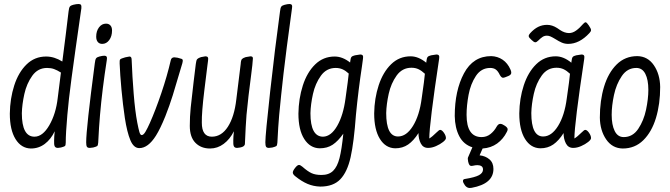

<svg xmlns="http://www.w3.org/2000/svg" viewBox="-20 -731 3343 958"><path d="M372 -711Q381 -711 384 -706.5Q387 -702 386 -690Q352 -454 337 -341.5Q322 -229 316 -157Q308 -66 308 -19Q308 -5 303.5 -2Q299 1 284 5Q272 7 269 7Q257 7 253 -1Q249 -9 250 -30Q250 -48 253 -76Q234 -36 203.5 -13Q173 10 134 10Q86 9 57.5 -37Q29 -83 29 -164Q30 -239 51 -304.5Q72 -370 112.5 -409.5Q153 -449 210 -449Q251 -449 291 -424Q309 -562 322 -673Q324 -692 328.5 -698Q333 -704 345 -707Q361 -711 372 -711ZM284 -369Q265 -381 249.5 -386.5Q234 -392 215 -392Q169 -392 141 -353Q113 -314 101.5 -262Q90 -210 89 -166Q89 -49 152 -49Q193 -49 226 -106Q259 -163 268 -242Z M470 -19Q474 -102 479 -157Q490 -285 513 -432Q515 -443 512 -448Q509 -453 501 -453Q491 -453 476 -449Q464 -446 459.5 -440Q455 -434 453 -415Q410 -89 410 -21Q410 -5 413.5 1Q417 7 428 7Q431 7 445 5Q460 1 464.5 -2Q469 -5 470 -19ZM539 -579Q539 -550 525 -531Q511 -512 490 -512Q476 -512 468 -521.5Q460 -531 460 -548Q460 -576 474 -594.5Q488 -613 509 -613Q523 -613 531 -604Q539 -595 539 -579Z M850 -445Q835 -445 832 -430Q814 -352 785 -266.5Q756 -181 728 -118Q716 -91 706 -74Q696 -57 687 -57Q680 -57 675.5 -72.5Q671 -88 665 -119Q654 -176 647 -263.5Q640 -351 637 -430Q637 -440 634.5 -444.5Q632 -449 626 -449Q623 -449 605 -445Q584 -439 580 -435Q576 -431 577 -414Q579 -360 586 -284.5Q593 -209 603 -142Q614 -71 630.5 -31.5Q647 8 675 8Q719 8 758 -54Q780 -89 805 -151Q826 -204 842 -255.5Q858 -307 890 -416Q892 -426 892 -427Q892 -435 887 -437Q882 -439 866 -443Z M1028 10Q983 10 955 -18.5Q927 -47 927 -103Q927 -149 931.5 -194Q936 -239 946 -322L957 -412Q959 -431 964.5 -436.5Q970 -442 983 -446Q1003 -450 1005 -450Q1014 -450 1017 -445Q1020 -440 1018 -428L1015 -405Q1013 -390 999.5 -279.5Q986 -169 987 -119Q987 -49 1037 -49Q1085 -49 1117 -98.5Q1149 -148 1159 -234L1181 -412Q1182 -431 1187.5 -436.5Q1193 -442 1206 -446Q1226 -450 1230 -450Q1238 -450 1240.5 -445.5Q1243 -441 1241 -429Q1241 -418 1233 -356Q1219 -252 1210 -158Q1206 -109 1202 -13Q1201 1 1178 5Q1166 7 1163 7Q1151 7 1147 -1Q1143 -9 1144 -30Q1144 -48 1147 -76Q1127 -36 1096 -13Q1065 10 1028 10Z M1304 -21Q1304 -5 1307.5 1Q1311 7 1322 7Q1325 7 1339 5Q1354 1 1358.5 -2Q1363 -5 1364 -19Q1368 -102 1373 -157Q1382 -253 1394.5 -362.5Q1407 -472 1437 -690Q1439 -701 1436 -706Q1433 -711 1425 -711Q1415 -711 1400 -707Q1388 -704 1383.5 -698Q1379 -692 1377 -673Q1352 -491 1328 -274.5Q1304 -58 1304 -21Z M1777 -459Q1787 -459 1790 -454Q1793 -449 1791 -437Q1791 -433 1786 -400Q1768 -282 1756 -158Q1746 -21 1729.5 53Q1713 127 1678 163.5Q1643 200 1578 200Q1544 199 1514.5 186.5Q1485 174 1454 149Q1441 139 1441 130Q1441 121 1453 106Q1464 92 1472 92Q1478 92 1489 101Q1515 124 1534.5 133Q1554 142 1584 142Q1621 142 1642 121.5Q1663 101 1674 58Q1685 15 1693 -64Q1667 -27 1640 -9Q1613 9 1575 9Q1527 8 1498 -37.5Q1469 -83 1469 -164Q1470 -239 1491 -304.5Q1512 -370 1552.5 -409.5Q1593 -449 1650 -449Q1689 -449 1727 -419V-421Q1729 -441 1733.5 -446.5Q1738 -452 1751 -455Q1775 -459 1777 -459ZM1704 -240Q1718 -339 1720 -364Q1705 -378 1689.5 -385Q1674 -392 1655 -392Q1609 -392 1581 -353Q1553 -314 1541.5 -262Q1530 -210 1529 -166Q1529 -49 1592 -49Q1632 -50 1662.5 -103Q1693 -156 1704 -240Z M2205 -42Q2205 -34 2190.5 -22.5Q2176 -11 2155.5 -2Q2135 7 2116 7Q2091 7 2079.5 -15.5Q2068 -38 2068 -67Q2044 -29 2016.5 -10Q1989 9 1952 9Q1904 8 1875.5 -38Q1847 -84 1847 -165Q1848 -240 1869.5 -305.5Q1891 -371 1931.5 -410.5Q1972 -450 2029 -450Q2068 -450 2107 -418V-421Q2109 -441 2113.5 -446.5Q2118 -452 2131 -455Q2155 -459 2157 -459Q2167 -459 2170 -454Q2173 -449 2171 -437Q2122 -112 2122 -40Q2137 -49 2158 -70Q2171 -83 2176 -83Q2185 -83 2195 -68.5Q2205 -54 2205 -42ZM2100 -363Q2084 -378 2068.5 -385.5Q2053 -393 2033 -393Q1987 -393 1959 -354Q1931 -315 1919.5 -263Q1908 -211 1907 -167Q1907 -50 1966 -50Q2008 -50 2040.5 -102.5Q2073 -155 2084 -240Q2098 -336 2100 -363Z M2531 -368Q2531 -358 2517 -352L2502 -346Q2494 -343 2490 -343Q2482 -343 2474 -357Q2465 -376 2454 -384Q2443 -392 2426 -392Q2381 -392 2354.5 -352Q2328 -312 2318 -258Q2308 -204 2308 -158Q2308 -47 2383 -47Q2408 -47 2427 -62Q2446 -77 2458 -99Q2466 -113 2476 -113Q2482 -113 2488 -110L2500 -103Q2513 -94 2513 -86Q2513 -80 2509 -73Q2491 -37 2460.5 -15Q2430 7 2388 10L2373 44Q2402 47 2422 64Q2442 81 2442 112Q2442 186 2334 206Q2330 207 2324 207Q2310 207 2300 194Q2290 180 2290 172Q2290 163 2300 162Q2350 154 2370 143Q2390 132 2390 115Q2390 103 2382 98Q2374 93 2362 93Q2352 93 2340 96Q2337 97 2332 97Q2326 97 2322.5 92.5Q2319 88 2316 76Q2313 60 2315 55L2337 4Q2293 -10 2271.5 -51.5Q2250 -93 2249 -152Q2249 -279 2295 -365Q2341 -451 2431 -451Q2463 -450 2488 -433Q2513 -416 2527 -384Q2531 -376 2531 -368Z M2929 -42Q2929 -34 2914.5 -22.5Q2900 -11 2879.5 -2Q2859 7 2840 7Q2815 7 2803.5 -15.5Q2792 -38 2792 -67Q2768 -29 2740.5 -10Q2713 9 2676 9Q2628 8 2599.5 -38Q2571 -84 2571 -165Q2572 -240 2593.5 -305.5Q2615 -371 2655.5 -410.5Q2696 -450 2753 -450Q2792 -450 2831 -418V-421Q2833 -441 2837.5 -446.5Q2842 -452 2855 -455Q2879 -459 2881 -459Q2891 -459 2894 -454Q2897 -449 2895 -437Q2846 -112 2846 -40Q2861 -49 2882 -70Q2895 -83 2900 -83Q2909 -83 2919 -68.5Q2929 -54 2929 -42ZM2824 -363Q2808 -378 2792.5 -385.5Q2777 -393 2757 -393Q2711 -393 2683 -354Q2655 -315 2643.5 -263Q2632 -211 2631 -167Q2631 -50 2690 -50Q2732 -50 2764.5 -102.5Q2797 -155 2808 -240Q2822 -336 2824 -363ZM2665 -528Q2657 -520 2651 -520Q2644 -520 2633 -531Q2626 -537 2622 -542Q2618 -547 2618 -551Q2618 -557 2625 -565Q2645 -587 2665.5 -597Q2686 -607 2710 -607Q2735 -607 2760 -591Q2763 -589 2774 -581.5Q2785 -574 2796.5 -570Q2808 -566 2819 -566Q2837 -566 2854.5 -578.5Q2872 -591 2890 -612Q2898 -620 2901 -620Q2905 -620 2909 -615.5Q2913 -611 2918 -604Q2929 -588 2929 -581Q2929 -574 2921 -566Q2871 -512 2815 -512Q2798 -512 2783 -518.5Q2768 -525 2751 -536Q2736 -545 2727 -549Q2718 -553 2709 -553Q2697 -553 2687.5 -547Q2678 -541 2665 -528Z M3274 -297Q3274 -212 3253 -142.5Q3232 -73 3190 -31.5Q3148 10 3087 10Q3035 9 3004.5 -35.5Q2974 -80 2973 -144Q2973 -229 2994 -298.5Q3015 -368 3057 -409.5Q3099 -451 3160 -451Q3212 -450 3242.5 -405.5Q3273 -361 3274 -297ZM3215 -283Q3215 -333 3200 -362.5Q3185 -392 3155 -392Q3110 -392 3082.5 -351.5Q3055 -311 3043.5 -257Q3032 -203 3032 -158Q3032 -108 3047 -77.5Q3062 -47 3092 -47Q3137 -47 3164.5 -88Q3192 -129 3203.5 -183.5Q3215 -238 3215 -283Z"/></svg>

Font: Farsan
Style: Regular
Weight: 400
Version: Version 1.001g;PS 1.001;hotconv 1.0.86;makeotf.lib2.5.63406 